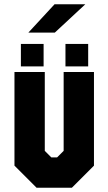

<svg xmlns="http://www.w3.org/2000/svg" viewBox="-20 -876 506 896"><path d="M150.5 0 47.5 -103V-540H189V-172L219.5 -141.5H246.5L277 -172V-540H418.5V-103L315.5 0ZM285.5 -566V-671H391.5V-566ZM77.5 -566V-671H183.5V-566ZM112.5 -724 234.5 -856H378L236 -724Z"/></svg>

Font: Tourney Condensed Black
Style: Regular
Weight: 900
Width: 3
Designer: Tyler Finck
Foundry: Etcetera Type Co
Version: Version 1.010; ttfautohint (v1.8.3)